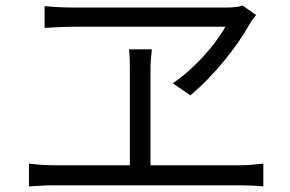

<svg xmlns="http://www.w3.org/2000/svg" viewBox="-20 -707 1040 689"><path d="M899 -653 851 -687C837 -682 815 -680 795 -680C704 -680 317 -680 240 -680C206 -680 171 -682 140 -685V-607C140 -607 208 -611 244 -611C311 -611 710 -611 789 -611C751 -544 679 -462 600 -408L663 -365C747 -434 832 -541 876 -621C882 -632 890 -642 899 -653ZM84 -120V-38C115 -40 145 -42 173 -42H842C862 -42 898 -41 925 -38V-120C899 -117 872 -114 842 -114H520V-456C520 -481 522 -504 525 -530H443C446 -504 446 -478 446 -457V-114H173C144 -114 114 -116 84 -120Z"/></svg>

Font: Noto Sans KR DemiLight
Style: Regular
Weight: 350
Designer: Ryoko NISHIZUKA 西塚涼子 (kana, bopomofo & ideographs); Paul D. Hunt (Latin, Greek & Cyrillic); Sandoll Communications 산돌커뮤니
Foundry: Adobe
Version: Version 2.004;hotconv 1.0.118;makeotfexe 2.5.65603